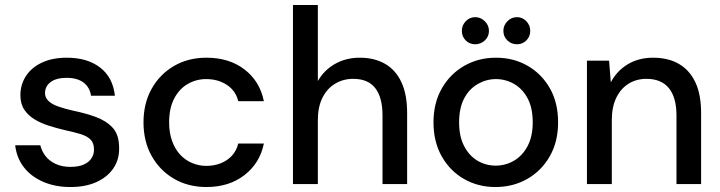

<svg xmlns="http://www.w3.org/2000/svg" viewBox="-20 -740 2897 772"><path d="M263 12Q202 12 153.5 -9Q105 -30 76 -67.5Q47 -105 41 -156H142Q148 -132 163 -112.5Q178 -93 203.5 -81Q229 -69 263 -69Q296 -69 317 -78.5Q338 -88 348 -104Q358 -120 358 -138Q358 -165 344 -179Q330 -193 303.5 -201Q277 -209 240 -217Q210 -224 178 -234Q146 -244 120 -259.5Q94 -275 78 -298.5Q62 -322 62 -357Q62 -400 84.5 -434.5Q107 -469 149 -488.5Q191 -508 249 -508Q331 -508 382.5 -468.5Q434 -429 442 -355H346Q341 -389 316 -408Q291 -427 248 -427Q206 -427 183.5 -410Q161 -393 161 -365Q161 -348 174.5 -334.5Q188 -321 213.5 -312Q239 -303 274 -295Q323 -285 364.5 -270Q406 -255 432.5 -227Q459 -199 459 -145Q460 -99 436 -63.5Q412 -28 368 -8Q324 12 263 12Z M810 12Q737 12 680 -21Q623 -54 590 -112.5Q557 -171 557 -248Q557 -325 590 -383.5Q623 -442 680 -475Q737 -508 810 -508Q902 -508 963.5 -460.5Q1025 -413 1041 -333H938Q928 -375 892.5 -398.5Q857 -422 809 -422Q769 -422 735 -402.5Q701 -383 680.5 -344Q660 -305 660 -248Q660 -206 672 -173Q684 -140 704.5 -118Q725 -96 752.5 -84.5Q780 -73 809 -73Q841 -73 867.5 -83.5Q894 -94 912.5 -114Q931 -134 938 -163H1041Q1025 -84 963 -36Q901 12 810 12Z M1158 0V-720H1258V-414Q1283 -458 1327 -483Q1371 -508 1427 -508Q1485 -508 1528 -483.5Q1571 -459 1594 -409.5Q1617 -360 1617 -286V0H1518V-276Q1518 -348 1489 -385.5Q1460 -423 1400 -423Q1360 -423 1327.5 -403.5Q1295 -384 1276.5 -347Q1258 -310 1258 -257V0Z M1972 12Q1902 12 1845.5 -20.5Q1789 -53 1756 -111.5Q1723 -170 1723 -248Q1723 -326 1756.5 -384.5Q1790 -443 1847 -475.5Q1904 -508 1974 -508Q2045 -508 2101.5 -475.5Q2158 -443 2191 -385Q2224 -327 2224 -248Q2224 -170 2190.5 -111.5Q2157 -53 2100 -20.5Q2043 12 1972 12ZM1973 -74Q2012 -74 2046 -93.5Q2080 -113 2101 -152Q2122 -191 2122 -248Q2122 -306 2101.5 -344.5Q2081 -383 2047 -402.5Q2013 -422 1974 -422Q1936 -422 1901.5 -402.5Q1867 -383 1846.5 -344.5Q1826 -306 1826 -248Q1826 -191 1846.5 -152Q1867 -113 1900.5 -93.5Q1934 -74 1973 -74ZM1891 -562Q1868 -562 1852.5 -577.5Q1837 -593 1837 -616Q1837 -638 1852.5 -654.5Q1868 -671 1891 -671Q1913 -671 1929.5 -654.5Q1946 -638 1946 -616Q1946 -593 1929.5 -577.5Q1913 -562 1891 -562ZM2059 -562Q2036 -562 2020 -577.5Q2004 -593 2004 -616Q2004 -638 2020 -654.5Q2036 -671 2059 -671Q2081 -671 2096.5 -654.5Q2112 -638 2112 -616Q2112 -593 2096.5 -577.5Q2081 -562 2059 -562Z M2340 0V-496H2429L2436 -409Q2460 -455 2504 -481.5Q2548 -508 2606 -508Q2666 -508 2709 -483.5Q2752 -459 2775.5 -410Q2799 -361 2799 -286V0H2700V-276Q2700 -348 2669.5 -385.5Q2639 -423 2579 -423Q2539 -423 2507.5 -403.5Q2476 -384 2458 -347Q2440 -310 2440 -257V0Z"/></svg>

Font: DM Sans 24pt Medium
Style: Regular
Weight: 500
Designer: Colophon Foundry, Jonny Pinhorn
Foundry: Colophon Foundry
Version: Version 4.004;gftools[0.9.30]